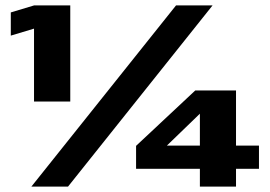

<svg xmlns="http://www.w3.org/2000/svg" viewBox="-20 -691 999 711"><path d="M939 -65.9H854V0H720.2V-65.9H483.9V-150.9L703.1 -356H854V-151.9H939ZM720.2 -270 598.1 -151.9H720.2ZM106 -314.9V-585L20 -559.1V-645L106 -670.9H240.2V-314.9ZM231.9 0H96.2L631.8 -670.9H767.1Z"/></svg>

Font: REH Gaming
Style: Gaming
Weight: 700
Designer: Astigmatic (AOETI)
Foundry: Astigmatic (AOETI)
Version: Version 1.001 2011